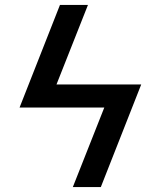

<svg xmlns="http://www.w3.org/2000/svg" viewBox="-20 -755 640 775"><path d="M387 0H274L401 -321H59L222 -735H335L208 -414H550Z"/></svg>

Font: Iosevka SS04 Semibold Extended
Style: Italic
Weight: 600
Width: 7
Italic angle: -9°
Monospace: yes
Designer: Belleve Invis
Foundry: Belleve Invis
Version: Version 19.0.0; ttfautohint (v1.8.4)